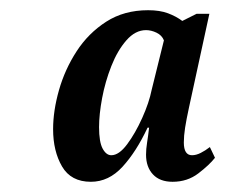

<svg xmlns="http://www.w3.org/2000/svg" viewBox="-20 -737 441 376"><path d="M158 -381Q119 -381 101.5 -411Q84 -441 84 -484Q84 -520 95.5 -560.5Q107 -601 130 -636.5Q153 -672 188 -694.5Q223 -717 270 -717Q293 -717 309 -711Q325 -705 337 -696L365 -710H390L350 -526Q345 -503 342.5 -487Q340 -471 340 -458Q340 -433 356 -433Q364 -433 373 -437.5Q382 -442 391 -449L401 -428Q390 -414 368.5 -397.5Q347 -381 318 -381Q293 -381 279.5 -395.5Q266 -410 266 -434Q266 -445 268 -457.5Q270 -470 272 -487H269Q247 -440 220 -410.5Q193 -381 158 -381ZM198 -433Q213 -433 229 -454.5Q245 -476 258.5 -506Q272 -536 277 -561L301 -658Q297 -668 286.5 -673Q276 -678 266 -678Q245 -678 227.5 -658Q210 -638 198 -607.5Q186 -577 180 -545Q174 -513 174 -488Q174 -459 181 -446Q188 -433 198 -433Z"/></svg>

Font: Noto Serif ExtraCondensed SemiBold
Style: Italic
Weight: 600
Width: 2
Italic angle: -12°
Designer: Monotype Design Team
Foundry: Monotype Imaging Inc.
Version: Version 2.013